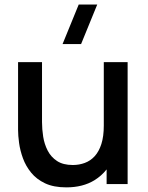

<svg xmlns="http://www.w3.org/2000/svg" viewBox="-20 -815 655 850"><path d="M339 -620H257L328.5 -795H410.5ZM273.5 14.5Q217.5 14.5 179.5 -3.5Q141.5 -21.5 117.8 -50.8Q94 -80 81.5 -114.5Q69 -149 64.5 -182Q60 -215 60 -240V-540H166V-274.5Q166 -243 171.2 -209.8Q176.5 -176.5 191.2 -148Q206 -119.5 232.8 -102Q259.5 -84.5 302.5 -84.5Q330.5 -84.5 355.5 -93.8Q380.5 -103 399.2 -123.5Q418 -144 428.8 -177.5Q439.5 -211 439.5 -259V-540H545V0H452V-65Q429.5 -36.5 398 -17Q346.5 14.5 273.5 14.5Z"/></svg>

Font: Cns Manrope SemBd
Style: Regular
Weight: 600
Designer: Mikhail Sharanda
Foundry: Mikhail Sharanda
Version: Version 4.504